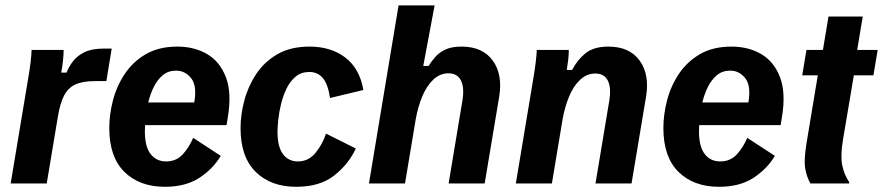

<svg xmlns="http://www.w3.org/2000/svg" viewBox="-20 -687 3307 719"><path d="M20 0 83.3 -380Q90 -417.5 94.2 -451.2Q98.3 -485 98.3 -500H218.3Q218.3 -482.5 215.8 -458.8Q213.3 -435 209.2 -415H229.2Q237.5 -436.7 253.3 -457.5Q269.2 -478.3 296.7 -491.7Q324.2 -505 366.7 -505H398.3L378.3 -383.3H336.7Q290 -383.3 262.5 -370.8Q235 -358.3 220 -329.2Q205 -300 196.7 -250L155 0Z M597.5 12.5Q502.5 12.5 445.8 -43.3Q389.2 -99.2 389.2 -207.5Q389.2 -257.5 402.9 -310.8Q416.7 -364.2 447.1 -410Q477.5 -455.8 526.2 -484.2Q575 -512.5 644.2 -512.5Q707.5 -512.5 755.4 -484.6Q803.3 -456.7 825.8 -398.3Q848.3 -340 833.3 -249.2L828.3 -218.3H523.3Q522.5 -206.7 522.5 -195.8Q522.5 -137.5 544.2 -110Q565.8 -82.5 601.7 -82.5Q640 -82.5 664.2 -108.8Q688.3 -135 703.3 -170.8L806.7 -103.3Q777.5 -54.2 726.2 -20.8Q675 12.5 597.5 12.5ZM639.2 -422.5Q610 -422.5 589.6 -405.4Q569.2 -388.3 555.8 -361.2Q542.5 -334.2 535 -303.3H707.5Q718.3 -365.8 695.8 -394.2Q673.3 -422.5 639.2 -422.5Z M1089.2 12.5Q994.2 12.5 937.5 -43.3Q880.8 -99.2 880.8 -207.5Q880.8 -257.5 895 -310.8Q909.2 -364.2 939.6 -410Q970 -455.8 1019.2 -484.2Q1068.3 -512.5 1139.2 -512.5Q1219.2 -512.5 1272.9 -471.7Q1326.7 -430.8 1340.8 -350L1215.8 -320Q1208.3 -371.7 1189.2 -394.6Q1170 -417.5 1138.3 -417.5Q1108.3 -417.5 1087.5 -400.4Q1066.7 -383.3 1053.3 -355.8Q1040 -328.3 1032.5 -297.5Q1025 -266.7 1022.1 -238.8Q1019.2 -210.8 1019.2 -192.5Q1019.2 -137.5 1039.6 -110Q1060 -82.5 1095.8 -82.5Q1135 -82.5 1161.2 -114.2Q1187.5 -145.8 1200.8 -186.7L1312.5 -130.8Q1285 -71.7 1231.2 -29.6Q1177.5 12.5 1089.2 12.5Z M1361.7 0 1472.5 -666.7H1607.5L1565 -440H1585Q1595.8 -457.5 1610.4 -474.2Q1625 -490.8 1648.3 -501.7Q1671.7 -512.5 1708.3 -512.5Q1787.5 -512.5 1825.4 -460Q1863.3 -407.5 1849.2 -324.2L1795 0H1660L1710.8 -305Q1720 -356.7 1706.7 -384.6Q1693.3 -412.5 1659.2 -412.5Q1627.5 -412.5 1602.5 -388.8Q1577.5 -365 1561.2 -325.8Q1545 -286.7 1536.7 -240L1496.7 0Z M1911.7 0 1975 -380Q1981.7 -417.5 1985.8 -451.2Q1990 -485 1990 -500H2110Q2110 -482.5 2107.9 -463.8Q2105.8 -445 2102.5 -425H2122.5Q2141.7 -462.5 2172.5 -487.5Q2203.3 -512.5 2258.3 -512.5Q2337.5 -512.5 2375.4 -460Q2413.3 -407.5 2399.2 -324.2L2345 0H2210L2260.8 -305Q2270 -356.7 2256.7 -384.2Q2243.3 -411.7 2209.2 -411.7Q2177.5 -411.7 2152.5 -388.3Q2127.5 -365 2111.2 -325.8Q2095 -286.7 2086.7 -240L2046.7 0Z M2672.5 12.5Q2577.5 12.5 2520.8 -43.3Q2464.2 -99.2 2464.2 -207.5Q2464.2 -257.5 2477.9 -310.8Q2491.7 -364.2 2522.1 -410Q2552.5 -455.8 2601.3 -484.2Q2650 -512.5 2719.2 -512.5Q2782.5 -512.5 2830.4 -484.6Q2878.3 -456.7 2900.8 -398.3Q2923.3 -340 2908.3 -249.2L2903.3 -218.3H2598.3Q2597.5 -206.7 2597.5 -195.8Q2597.5 -137.5 2619.2 -110Q2640.8 -82.5 2676.7 -82.5Q2715 -82.5 2739.2 -108.8Q2763.3 -135 2778.3 -170.8L2881.7 -103.3Q2852.5 -54.2 2801.3 -20.8Q2750 12.5 2672.5 12.5ZM2714.2 -422.5Q2685 -422.5 2664.6 -405.4Q2644.2 -388.3 2630.8 -361.2Q2617.5 -334.2 2610 -303.3H2782.5Q2793.3 -365.8 2770.8 -394.2Q2748.3 -422.5 2714.2 -422.5Z M3015 0Q3000.8 -24.2 2995.4 -55.8Q2990 -87.5 3000 -149.2L3042.5 -405H2984.2L3000 -500H3061.7L3082.5 -625H3210.8L3190 -500H3266.7L3250.8 -405H3177.5L3136.7 -163.3Q3126.7 -102.5 3134.2 -67.1Q3141.7 -31.7 3160 -5V0Z"/></svg>

Font: Familjen Grotesk
Style: Bold Italic
Weight: 700
Italic angle: -9.46201°
Designer: Anders Wikstroem, Jonas Baeckman, Matilda Gysing, Kristian Moeller
Foundry: Familjen STHLM AB
Version: Version 2.002; ttfautohint (v1.8.4.7-5d5b)